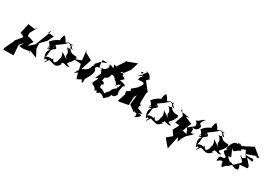

<svg xmlns="http://www.w3.org/2000/svg" viewBox="2 -2119 5204 3679"><g transform="rotate(30 2604.5 -279.0)"><path d="M411 -44 332 -53 581 42 502 -111 496 -230 609 -348 674 -480 543 -493 586 -571 554 -459 446 -181 325 -68C380 -63 279 -46 394 -199C364 -193 319 -236 239 -237L234 -304L325 -475L282 -422L144 -440L140 -462L86 -229L176 -180L58 -38L60 -25L-34 173L-43 220L185 218L170 -6L243 -89C191 30 172 3 209 11C333 38 472 -57 414 34Z M681 -262 718 -254C655 -175 614 -203 744 -226C674 -171 695 -92 734 -6C813 -92 675 -78 795 -17C742 5 745 93 822 -49C968 -15 975 26 1084 -102C1065 -90 1013 -42 1076 -134C1153 -128 1179 -93 1226 -129C1063 -171 1215 -174 1252 -326L1152 -306C1270 -318 1266 -295 1247 -361C1139 -363 1101 -378 1053 -459C1190 -391 1038 -488 1040 -531C1116 -494 1092 -510 981 -527C890 -453 943 -530 843 -604C819 -579 772 -411 863 -498C689 -442 646 -346 642 -351C631 -343 735 -280 680 -225ZM958 -316C1045 -194 944 -76 988 -194C980 -64 912 -1 868 -124C870 -30 834 -147 711 -55C774 -83 721 -255 801 -345L718 -181C801 -318 883 -266 782 -357C925 -450 987 -518 983 -518C1068 -502 1093 -397 992 -431C1137 -304 993 -309 1116 -212C1065 -247 1012 -282 958 -316Z M1467 -153 1447 -220 1518 -439 1361 -528 1344 -591 1370 -354 1212 -297 1383 -287 1440 -40 1460 9 1554 -39C1573 53 1613 3 1592 -37C1596 -122 1680 -164 1688 -308C1636 -375 1660 -397 1781 -411C1720 -363 1708 -461 1711 -559L1820 -554L1686 -501L1592 -395C1693 -455 1537 -299 1588 -347C1590 -362 1603 -268 1464 -217C1417 -137 1428 -221 1355 -66Z M1788 -262 1754 -191C1884 -258 1760 -148 1755 -69C1708 -97 1811 -61 1755 -60C1868 -56 1867 79 1880 12C1951 -19 1856 99 1981 8C1939 15 2003 -11 2081 66C2187 12 2153 -87 2154 19C2228 -127 2152 -40 2243 -64C2340 -154 2253 -123 2284 -255L2296 -316C2382 -350 2250 -381 2189 -390C2332 -499 2184 -414 2246 -535C2214 -408 2174 -526 2193 -507C2201 -564 2069 -495 2132 -495C2135 -622 2100 -540 1940 -597C2011 -446 1956 -563 1868 -553C1938 -450 1744 -381 1789 -431C1728 -432 1878 -221 1812 -320ZM2148 -262 2249 -325C2214 -131 2153 -269 2111 -51C2173 -158 2091 -89 2054 -19C1958 -117 1910 -21 1927 -154C1981 -126 1955 -222 1894 -208L1914 -303C1905 -261 2018 -336 1987 -404C1978 -362 2020 -471 2113 -332C2086 -368 2068 -344 2079 -352C2163 -341 2160 -218 2244 -251ZM2126 -774 1948 -514 2185 -547 2277 -670 2330 -843 2051 -736Z M2454 -728 2531 -688C2389 -662 2506 -628 2428 -646L2614 -687C2577 -702 2464 -643 2489 -570C2664 -598 2635 -546 2554 -441L2453 -355L2468 -312L2395 -265L2410 -197L2353 -31L2380 -25L2572 -61L2583 -248L2689 -431L2617 -322L2592 -86L2726 10V-24C2756 29 2719 -17 2788 4C2739 42 2825 -30 2777 88C2899 21 2921 -41 2794 -9L2887 -45L2732 -111L2707 4C2836 -105 2699 -66 2768 -70L2754 -134C2789 -212 2842 -72 2750 -197L2745 -210L2749 -421L2765 -458L2612 -650C2676 -626 2611 -664 2690 -691C2661 -630 2665 -836 2509 -774L2576 -796C2515 -702 2477 -665 2508 -750Z M2927 -262 2964 -254C2901 -175 2860 -203 2990 -226C2920 -171 2941 -92 2980 -6C3059 -92 2921 -78 3041 -17C2988 5 2991 93 3068 -49C3214 -15 3221 26 3330 -102C3311 -90 3259 -42 3322 -134C3399 -128 3425 -93 3472 -129C3309 -171 3461 -174 3498 -326L3398 -306C3516 -318 3512 -295 3493 -361C3385 -363 3347 -378 3299 -459C3436 -391 3284 -488 3286 -531C3362 -494 3338 -510 3227 -527C3136 -453 3189 -530 3089 -604C3065 -579 3018 -411 3109 -498C2935 -442 2892 -346 2888 -351C2877 -343 2981 -280 2926 -225ZM3204 -316C3291 -194 3190 -76 3234 -194C3226 -64 3158 -1 3114 -124C3116 -30 3080 -147 2957 -55C3020 -83 2967 -255 3047 -345L2964 -181C3047 -318 3129 -266 3028 -357C3171 -450 3233 -518 3229 -518C3314 -502 3339 -397 3238 -431C3383 -304 3239 -309 3362 -212C3311 -247 3258 -282 3204 -316Z M3714 -155 3792 -348 3630 -415 3700 -428 3497 -464 3496 -506 3577 -395 3511 -218 3610 -209 3538 -73 3609 29 3498 121 3636 285 3696 -1 3736 79C3819 -143 3837 -81 3941 -211C3795 -150 3940 -267 3827 -309C3959 -248 4013 -409 3957 -418C3926 -435 3921 -468 4004 -556L3997 -537L3954 -533L3874 -461C3785 -478 3918 -359 3857 -445C3911 -318 3881 -366 3763 -251C3690 -304 3761 -285 3808 -133Z M4037 -262 4074 -254C4011 -175 3970 -203 4100 -226C4030 -171 4051 -92 4090 -6C4169 -92 4031 -78 4151 -17C4098 5 4101 93 4178 -49C4324 -15 4331 26 4440 -102C4421 -90 4369 -42 4432 -134C4509 -128 4535 -93 4582 -129C4419 -171 4571 -174 4608 -326L4508 -306C4626 -318 4622 -295 4603 -361C4495 -363 4457 -378 4409 -459C4546 -391 4394 -488 4396 -531C4472 -494 4448 -510 4337 -527C4246 -453 4299 -530 4199 -604C4175 -579 4128 -411 4219 -498C4045 -442 4002 -346 3998 -351C3987 -343 4091 -280 4036 -225ZM4314 -316C4401 -194 4300 -76 4344 -194C4336 -64 4268 -1 4224 -124C4226 -30 4190 -147 4067 -55C4130 -83 4077 -255 4157 -345L4074 -181C4157 -318 4239 -266 4138 -357C4281 -450 4343 -518 4339 -518C4424 -502 4449 -397 4348 -431C4493 -304 4349 -309 4472 -212C4421 -247 4368 -282 4314 -316Z M5185 -417 5252 -426 5066 -577 4840 -462C4785 -485 4794 -520 4796 -431C4797 -518 4752 -481 4749 -458C4703 -475 4636 -422 4608 -281L4627 -267C4632 -215 4520 -242 4681 -129C4669 -36 4544 -164 4563 23C4725 -105 4644 34 4713 76C4811 -40 4745 64 4861 -57C4964 -9 5003 -19 4937 -55C5027 25 5013 -99 4978 -132C5140 -163 5180 -118 5144 -206L5040 -325C5079 -322 5084 -314 5169 -304C5172 -406 5140 -326 4961 -362L5186 -440ZM4888 -417C4924 -439 4989 -435 4927 -491C4924 -466 5049 -239 5050 -272C4994 -352 4981 -209 4914 -313C4891 -284 4991 -240 5002 -191C4901 -96 4902 -77 4864 -71C4812 -121 4817 -38 4723 -156C4696 -257 4673 -179 4637 -150L4775 -177L4705 -330C4708 -364 4724 -259 4792 -325C4886 -415 4879 -329 4863 -401Z"/></g></svg>

Font: Asimov Silicon
Style: Regular
Weight: 400
Designer: Google
Version: Version 2.000980; 2014